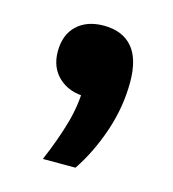

<svg xmlns="http://www.w3.org/2000/svg" viewBox="-62 -209 386 429"><g transform="rotate(15 131.0 5.5)"><path d="M73.5 166.5Q95.5 115 107.8 71.2Q120 27.5 120 -17L147.5 7.5H130.5Q91.5 7.5 67.5 -14.8Q43.5 -37 43.5 -74.5Q43.5 -113 66.5 -134.8Q89.5 -156.5 128.5 -156.5Q171.5 -156.5 194.5 -130Q217.5 -103.5 217.5 -49.5Q217.5 8 198.5 64.5Q179.5 121 149 166.5Z"/></g></svg>

Font: Encode Sans SC SemiBold
Style: Regular
Weight: 600
Version: Version 3.002